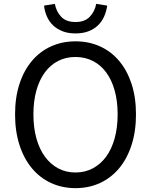

<svg xmlns="http://www.w3.org/2000/svg" viewBox="-20 -961 782 994"><path d="M371 13Q302 13 244.5 -13.5Q187 -40 145.5 -89.5Q104 -139 81 -210Q58 -281 58 -369Q58 -457 81 -527Q104 -597 145.5 -646Q187 -695 244.5 -721Q302 -747 371 -747Q440 -747 497.5 -721Q555 -695 596.5 -646Q638 -597 661 -527Q684 -457 684 -369Q684 -281 661 -210Q638 -139 596.5 -89.5Q555 -40 497.5 -13.5Q440 13 371 13ZM371 -68Q420 -68 460.5 -89.5Q501 -111 529.5 -150Q558 -189 573.5 -244.5Q589 -300 589 -369Q589 -438 573.5 -493Q558 -548 529.5 -586.5Q501 -625 460.5 -645.5Q420 -666 371 -666Q321 -666 281 -645.5Q241 -625 212.5 -586.5Q184 -548 168.5 -493Q153 -438 153 -369Q153 -300 168.5 -244.5Q184 -189 212.5 -150Q241 -111 281 -89.5Q321 -68 371 -68ZM371 -788Q332 -788 303 -799.5Q274 -811 254 -830.5Q234 -850 222.5 -876.5Q211 -903 208 -932L264 -941Q271 -902 296.5 -874.5Q322 -847 371 -847Q419 -847 445 -874.5Q471 -902 478 -941L535 -932Q531 -903 519.5 -876.5Q508 -850 488 -830.5Q468 -811 439 -799.5Q410 -788 371 -788Z"/></svg>

Font: Kinto Sans
Style: Regular
Weight: 400
Designer: Authors: Ryoko NISHIZUKA  (kana & ideographs); Paul D. Hunt (Latin, Greek & Cyrillic); Wenlong ZHANG  (bopomofo); Sandol
Foundry: Adobe Systems Incorporated, ookami Inc.
Version: Version 0.001